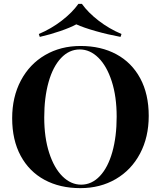

<svg xmlns="http://www.w3.org/2000/svg" viewBox="-20 -960 833 994"><path d="M750 -360Q750 -250 705 -165Q660 -80 579.5 -33Q499 14 396 14Q290 14 210.5 -29Q131 -72 87 -153.5Q43 -235 43 -348Q43 -458 88 -543Q133 -628 213.5 -675Q294 -722 397 -722Q503 -722 582.5 -679Q662 -636 706 -554.5Q750 -473 750 -360ZM209 -352Q209 -248 234.5 -169Q260 -90 303.5 -47Q347 -4 400 -4Q455 -4 497 -48.5Q539 -93 561.5 -173Q584 -253 584 -356Q584 -460 558.5 -539Q533 -618 489.5 -661Q446 -704 393 -704Q338 -704 296 -659.5Q254 -615 231.5 -535Q209 -455 209 -352ZM609 -784 604 -769Q539 -781 475.5 -799Q412 -817 375 -834Q344 -817 291.5 -799Q239 -781 186 -769L181 -784Q245 -811 299.5 -853Q354 -895 386 -940H404Q436 -895 490.5 -853Q545 -811 609 -784Z"/></svg>

Font: Playfair Display SC
Style: Bold
Weight: 700
Designer: Claus Eggers Sørensen
Foundry: Claus Eggers Sørensen
Version: Version 1.200; ttfautohint (v1.6)